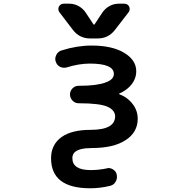

<svg xmlns="http://www.w3.org/2000/svg" viewBox="-20 -803 1040 1030"><path d="M463.9 207Q253.9 207 253.9 45.9Q253.9 -26.4 309.6 -67.4Q364.3 -106.4 465.8 -106.4Q532.2 -106.4 565.4 -125Q596.7 -142.6 597.7 -177.7Q597.7 -211.9 556.6 -230.5Q513.7 -249 404.3 -249H402.3Q382.8 -249 369.1 -263.2Q355.5 -277.3 355.5 -296.4Q355.5 -315.4 369.1 -329.1Q382.8 -342.8 402.3 -342.8H404.3Q499 -342.8 545.9 -360.4Q590.8 -376 590.8 -406.2Q590.8 -461.9 461.9 -461.9Q404.3 -461.9 337.9 -441.4Q331.1 -439.5 323.2 -439.5Q312.5 -439.5 302.7 -444.3Q285.2 -453.1 279.3 -471.7Q276.4 -479.5 276.4 -486.3Q276.4 -498 282.2 -508.8Q291 -526.4 309.6 -532.2Q391.6 -558.6 471.7 -558.6Q582 -558.6 646.5 -519.5Q710.9 -480.5 710.9 -420.9Q710.9 -376 676.8 -339.8Q654.3 -316.4 621.1 -301.8Q619.1 -301.8 619.1 -299.8Q619.1 -297.9 621.1 -296.9Q656.2 -284.2 680.7 -257.8Q718.8 -217.8 718.8 -166Q718.8 -92.8 653.3 -50.8Q588.9 -8.8 471.7 -8.8Q403.3 -8.8 379.9 14.6Q368.2 26.4 368.2 44.9Q368.2 109.4 465.8 109.4Q508.8 109.4 551.8 100.6Q556.6 98.6 562.5 98.6Q575.2 98.6 586.9 106.4Q603.5 116.2 606.4 134.8Q607.4 139.6 607.4 145.5Q607.4 160.2 599.6 172.9Q588.9 190.4 569.3 194.3Q516.6 207 463.9 207ZM463.9 -596.7Q406.2 -596.7 371.1 -642.6L298.8 -737.3Q293 -745.1 293 -753.9Q293 -760.7 295.9 -767.6Q304.7 -783.2 322.3 -783.2H351.6Q378.9 -783.2 402.3 -770Q425.8 -756.8 440.4 -734.4L480.5 -673.8Q481.4 -670.9 484.4 -670.9Q487.3 -670.9 488.3 -673.8L528.3 -734.4Q543 -756.8 566.4 -770Q589.8 -783.2 617.2 -783.2H646.5Q665 -783.2 672.9 -767.6Q675.8 -760.7 675.8 -753.9Q675.8 -745.1 669.9 -737.3L596.7 -642.6Q561.5 -596.7 503.9 -596.7Z"/></svg>

Font: Rounded Mgen+ 2m medium
Style: Regular
Weight: 500
Designer: [Source Han Sans]
Ryoko NISHIZUKA  (kana & ideographs); Paul D. Hunt (Latin, Greek & Cyrillic); Wenlong ZHANG  (bopomofo
Version: Version 1.059.20150602